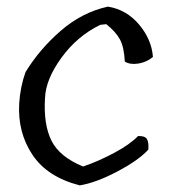

<svg xmlns="http://www.w3.org/2000/svg" viewBox="-20 -560 523 580"><path d="M306 -540Q362 -531 400 -486Q438 -441 442 -388Q423 -372 398 -368Q373 -364 357 -374Q355 -417 342.5 -440.5Q330 -464 301 -487L283 -485Q213 -451 165.5 -385.5Q118 -320 116 -264Q111 -184 135.5 -135Q160 -86 231 -57Q278 -73 325.5 -98.5Q373 -124 397 -149Q418 -150 424 -139.5Q430 -129 428 -108Q399 -76 334.5 -42Q270 -8 221 0Q123 -25 78 -92.5Q33 -160 38 -247Q41 -297 57 -342Q99 -411 163.5 -467Q228 -523 306 -540Z"/></svg>

Font: Tillana
Style: Regular
Weight: 400
Designer: Lipi Raval (Devanagari, Latin), Jonny Pinhorn (Latin)
Foundry: Indian Type Foundry
Version: Version 2.003;PS 1.0;hotconv 1.0.79;makeotf.lib2.5.61930; tt